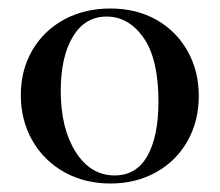

<svg xmlns="http://www.w3.org/2000/svg" viewBox="-20 -419 517 452"><path d="M29 -195Q29 -254 56 -300.5Q83 -347 131 -373Q179 -399 240 -399Q301 -399 348 -372.5Q395 -346 421.5 -299Q448 -252 448 -193Q448 -134 421.5 -87Q395 -40 347.5 -13.5Q300 13 240 13Q179 13 131 -14Q83 -41 56 -88.5Q29 -136 29 -195ZM353 -180Q353 -280 318 -330Q283 -380 231 -380Q180 -380 151.5 -332.5Q123 -285 123 -205Q123 -117 158 -61.5Q193 -6 250 -6Q301 -6 327 -52Q353 -98 353 -180Z"/></svg>

Font: Cormorant Upright SemiBold
Style: Regular
Weight: 600
Designer: Christian Thalmann (Catharsis Fonts)
Foundry: Catharsis Fonts
Version: Version 3.302